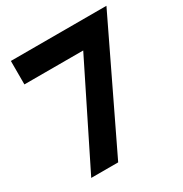

<svg xmlns="http://www.w3.org/2000/svg" viewBox="-164 -825 906 950"><g transform="rotate(-30 289.5 -350.0)"><path d="M30 -566V-700H576L239 0H85L366 -566Z"/></g></svg>

Font: Jost* Semi
Style: Regular
Weight: 600
Version: Version 3.7